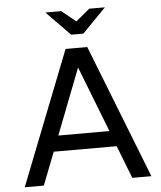

<svg xmlns="http://www.w3.org/2000/svg" viewBox="-60 -951 841 1003"><g transform="rotate(-5 361.0 -450.0)"><path d="M28.8 0 304.2 -701.2H418L692.9 0H592.8L525.9 -171.9H195.8L128.9 0ZM227.1 -253.9H495.1L360.8 -599.1ZM527.8 -899.9 403.8 -772.9H339.8L215.8 -899.9H298.8L373 -839.8L445.8 -899.9Z"/></g></svg>

Font: LT Superior Med
Style: Regular
Weight: 500
Designer: Daniel Lyons
Foundry: LyonsType
Version: Version 1.000